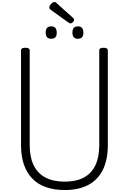

<svg xmlns="http://www.w3.org/2000/svg" viewBox="-20 -1907 1306 1946"><path d="M636 19Q528 19 445 -10.5Q362 -40 306.5 -98Q251 -156 222 -240.5Q193 -325 193 -436V-1396Q193 -1410 204 -1416.5Q215 -1423 237 -1423Q259 -1423 270 -1416.5Q281 -1410 281 -1396V-436Q281 -316 320.5 -233.5Q360 -151 439 -108.5Q518 -66 636 -66Q754 -66 831.5 -108.5Q909 -151 947.5 -233.5Q986 -316 986 -436V-1396Q986 -1410 997 -1416.5Q1008 -1423 1030 -1423Q1073 -1423 1073 -1396V-436Q1073 -289 1023 -187Q973 -85 875.5 -33Q778 19 636 19ZM499 -1514Q472 -1514 457.5 -1529.5Q443 -1545 443 -1576Q443 -1609 457 -1624.5Q471 -1640 500 -1640Q527 -1640 541 -1624Q555 -1608 555 -1577Q556 -1545 541.5 -1529.5Q527 -1514 499 -1514ZM770 -1514Q742 -1514 728 -1529.5Q714 -1545 714 -1576Q714 -1609 728 -1624.5Q742 -1640 770 -1640Q797 -1640 811 -1624Q825 -1608 825 -1577Q826 -1545 811.5 -1529.5Q797 -1514 770 -1514ZM693 -1670Q689 -1670 684.5 -1672.5Q680 -1675 673 -1679L495 -1807Q485 -1815 482.5 -1820Q480 -1825 480 -1832Q480 -1844 489 -1856.5Q498 -1869 510 -1878Q522 -1887 531 -1887Q540 -1887 544.5 -1884Q549 -1881 553 -1876L721 -1725Q728 -1719 729.5 -1714Q731 -1709 731 -1705Q731 -1694 719 -1682Q707 -1670 693 -1670Z"/></svg>

Font: Playwrite FR Trad
Style: Regular
Weight: 400
Designer: Veronika Burian, José Scaglione
Foundry: TypeTogether
Version: Version 1.000